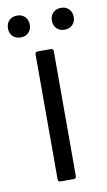

<svg xmlns="http://www.w3.org/2000/svg" viewBox="-95 -695 412 736"><g transform="rotate(-10 111.0 -327.5)"><path d="M80 0Q70 0 70 -10V-496Q70 -506 80 -506H131Q141 -506 141 -496V-10Q141 0 131 0ZM197 -570Q177 -570 165.5 -582Q154 -594 154 -612Q154 -631 165.5 -643Q177 -655 197 -655Q216 -655 227.5 -643Q239 -631 239 -612Q239 -594 227.5 -582Q216 -570 197 -570ZM26 -570Q6 -570 -5.5 -582Q-17 -594 -17 -612Q-17 -631 -5.5 -643Q6 -655 26 -655Q45 -655 56.5 -643Q68 -631 68 -612Q68 -594 56.5 -582Q45 -570 26 -570Z"/></g></svg>

Font: LinhAnh
Style: Regular
Weight: 400
Designer: Jeremy Tribby
Foundry: Tribby Type
Version: Version 1.408